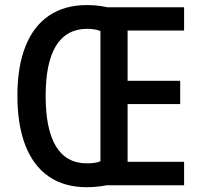

<svg xmlns="http://www.w3.org/2000/svg" viewBox="-20 -743 806 770"><path d="M327.6 7.8Q238.3 7.8 176 -34.9Q113.8 -77.6 81.8 -159.7Q49.8 -241.7 49.8 -359.4Q49.8 -476.6 82.3 -557.6Q114.7 -638.7 177 -680.7Q239.3 -722.7 329.6 -722.7Q343.3 -722.7 357.2 -721.7Q371.1 -720.7 384.8 -718.8Q398.4 -716.8 410.6 -713.9H718.3V-620.6H491.7V-418.9H702.6V-325.7H491.7V-94.2H718.3V0H407.7Q396 2.4 382.8 4.2Q369.6 5.9 355.5 6.8Q341.3 7.8 327.6 7.8ZM328.6 -87.9Q344.7 -87.9 358.6 -89.8Q372.6 -91.8 382.8 -96.2V-618.7Q372.1 -623 358.2 -625.2Q344.2 -627.4 329.1 -627.4Q246.6 -627 204.8 -559.6Q163.1 -492.2 163.1 -357.9Q163.1 -224.1 204.6 -156Q246.1 -87.9 328.6 -87.9Z"/></svg>

Font: Open Sans
Style: Regular
Weight: 600
Width: 3
Foundry: Ascender Corporation
Version: Version 1.000